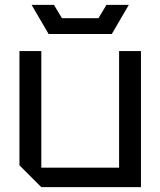

<svg xmlns="http://www.w3.org/2000/svg" viewBox="-20 -770 660 790"><path d="M560 -560V0H150L60 -90V-560H150V-80H470V-560ZM418 -750H510L440 -630H180L110 -750H202L235 -695H385Z"/></svg>

Font: Tektur
Style: Regular
Weight: 400
Designer: Adam Jagosz
Foundry: Adam Jagosz
Version: Version 1.005;gftools[0.9.30]